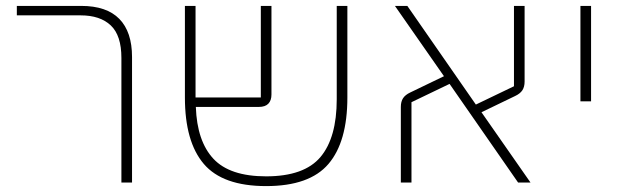

<svg xmlns="http://www.w3.org/2000/svg" viewBox="-20 -618 2113 650"><path d="M391 -422Q391 -498 355 -532Q319 -566 253 -566H37V-598H255Q341 -598 384 -554Q427 -510 427 -425V0H391Z M881 12Q734 12 670 -63Q606 -138 606 -288V-598H642V-288H863V-598H899V-298Q899 -278 888.5 -267Q878 -256 856 -256H643Q647 -140 702.5 -80.5Q758 -21 881 -21Q1010 -21 1065 -86.5Q1120 -152 1120 -282V-598H1156V-288Q1156 -138 1092 -63Q1028 12 881 12Z M1337 -256Q1337 -274 1344.5 -285.5Q1352 -297 1369 -305L1483 -360L1317 -598H1359L1591 -264L1720 -326V-598H1756V-342Q1756 -324 1748.5 -312.5Q1741 -301 1724 -293L1610 -238L1776 0H1734L1502 -334L1373 -272V0H1337Z M1945 -598H1981V-275H1945Z"/></svg>

Font: IBM Plex Sans Hebrew ExtraLight
Style: Regular
Weight: 200
Designer: Mike Abbink, Paul van der Laan, Pieter van Rosmalen, Yanek Iontef
Foundry: Bold Monday
Version: Version 1.2